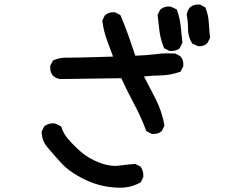

<svg xmlns="http://www.w3.org/2000/svg" viewBox="-20 -790 1040 868"><path d="M179.7 -218.8Q198.2 -232.4 217.8 -232.4Q229.5 -232.4 232.4 -230.5L255.9 -218.8L257.8 -214.8Q266.6 -185.5 289.1 -160.2Q312.5 -132.8 346.7 -103Q380.9 -73.2 431.6 -53.7Q469.7 -40 502 -40Q510.7 -40 536.6 -43.5Q562.5 -46.9 590.8 -48.8L615.2 -37.1Q627.9 -19.5 627.9 2Q627.9 4.9 627.9 10.7L616.2 34.2Q573.2 58.6 524.4 58.6Q440.4 58.6 365.2 22.5Q293.9 -11.7 254.4 -55.7Q214.8 -99.6 192.4 -126.5Q169.9 -153.3 168 -194.3ZM277.3 -529.3H293.9Q336.9 -529.3 491.2 -534.2Q477.5 -571.3 466.8 -599.6Q448.2 -648.4 442.4 -697.3L454.1 -720.7Q469.7 -734.4 491.2 -734.4Q494.1 -734.4 500 -734.4L524.4 -721.7Q544.9 -673.8 561 -627.9Q577.1 -582 591.8 -538.1Q643.6 -540 677.2 -544.4Q710.9 -548.8 733.9 -548.8Q756.8 -548.8 772.5 -547.9L794.9 -536.1Q803.7 -526.4 806.2 -517.1Q808.6 -507.8 808.6 -502Q808.6 -496.1 808.6 -490.2L795.9 -465.8Q751 -450.2 709 -449.2Q667 -448.2 630.9 -444.3L683.6 -342.8Q711.9 -287.1 723.6 -222.7L711.9 -198.2Q702.1 -189.5 692.9 -187Q683.6 -184.6 677.7 -184.6Q671.9 -184.6 666 -184.6L641.6 -197.3Q617.2 -262.7 585.9 -320.8Q554.7 -378.9 528.3 -436.5L252.9 -432.6Q234.4 -434.6 219.7 -447.3Q207 -461.9 207 -483.4Q207 -486.3 207 -492.2L219.7 -516.6Q248 -529.3 277.3 -529.3ZM741.2 -760.7Q751 -760.7 754.9 -758.8L779.3 -747.1Q793 -709 796.9 -671.9L804.7 -597.7L793 -573.2L792 -571.3Q777.3 -559.6 754.9 -559.6Q752 -559.6 746.1 -559.6L721.7 -572.3Q706.1 -610.4 701.2 -647.5Q696.3 -684.6 692.4 -722.7L704.1 -746.1Q720.7 -760.7 741.2 -760.7ZM848.6 -593.8Q830.1 -624 830.1 -658.2Q830.1 -692.4 824.2 -722.7Q826.2 -742.2 838.9 -756.8Q853.5 -769.5 875 -769.5Q877.9 -769.5 883.8 -769.5L908.2 -756.8Q921.9 -722.7 923.8 -689Q925.8 -655.3 929.7 -619.1L918 -595.7Q903.3 -581.1 882.8 -581.1Q874 -581.1 871.1 -583Z"/></svg>

Font: JasonHandwriting2
Style: SemiBold
Weight: 600
Version: Version 1.04.7